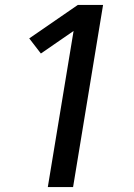

<svg xmlns="http://www.w3.org/2000/svg" viewBox="-20 -755 540 775"><path d="M173 0 277 -630 145 -539 98 -600 294 -735H396L275 0Z"/></svg>

Font: Iosevka Curly Semibold
Style: Italic
Weight: 600
Italic angle: -9°
Monospace: yes
Designer: Belleve Invis
Foundry: Belleve Invis
Version: Version 22.1.2; ttfautohint (v1.8.4)